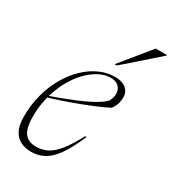

<svg xmlns="http://www.w3.org/2000/svg" viewBox="-178 -815 827 921"><g transform="rotate(30 236.0 -354.0)"><path d="M294.5 -489Q262 -489 229.2 -471.5Q196.5 -454 166.5 -422.5Q136.5 -391 113.2 -347.5Q90 -304 76.5 -252Q63 -200 63 -143Q63 -75 84.8 -49Q106.5 -23 147 -23Q180.5 -23 209 -37.2Q237.5 -51.5 266 -87Q294.5 -122.5 328 -185.5L335 -184.5Q303 -109 272.8 -66.8Q242.5 -24.5 210 -7.2Q177.5 10 139.5 10Q105.5 10 79.8 -3.2Q54 -16.5 39.8 -45Q25.5 -73.5 25.5 -119.5Q25.5 -184.5 41 -242.5Q56.5 -300.5 84 -348.2Q111.5 -396 147.8 -430.8Q184 -465.5 225.5 -484.2Q267 -503 310.5 -503Q338.5 -503 356.8 -494.2Q375 -485.5 384 -471Q393 -456.5 393 -440Q393 -416.5 387 -398.8Q381 -381 368.5 -366Q344 -353 308 -337.8Q272 -322.5 229.8 -306.5Q187.5 -290.5 144.8 -276Q102 -261.5 64.5 -250.5L63.5 -259Q119 -278.5 161.5 -295Q204 -311.5 235 -325.5Q266 -339.5 287.5 -351.5Q309 -363.5 322.5 -373.5Q336 -383.5 343.5 -392.5Q356.5 -418 354.5 -440Q352.5 -462 337.2 -475.5Q322 -489 294.5 -489ZM277 -554.5 410.5 -718H472V-714.5L289.5 -554.5Z"/></g></svg>

Font: Newsreader 60pt ExtraLight
Style: Italic
Weight: 250
Italic angle: -17°
Designer: Hugues Gentile
Foundry: Production Type
Version: Version 1.003